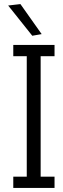

<svg xmlns="http://www.w3.org/2000/svg" viewBox="-20 -920 307 940"><path d="M184 -753 138 -745 20 -893 80 -900ZM45 -645V-700H247V-645H179V-55H247V0H45V-55H111V-645Z"/></svg>

Font: Antic Slab
Style: Regular
Weight: 400
Designer: Santiago Orozco
Foundry: Santiago Orozco
Version: Version 001.002